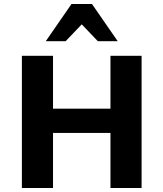

<svg xmlns="http://www.w3.org/2000/svg" viewBox="-20 -936 814 956"><path d="M530 0V-658H685V0ZM89 0V-658H244V0ZM134 -274V-395H624V-274ZM467 -731 363 -840 336 -916H438L566 -731ZM208 -731 336 -916H438L412 -841L307 -731Z"/></svg>

Font: Ysabeau ExtraBold
Style: Regular
Weight: 800
Designer: Christian Thalmann (Catharsis Fonts)
Version: Version 2.002